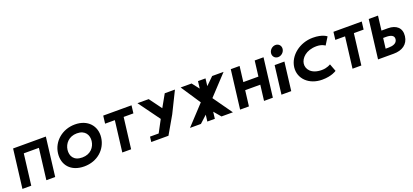

<svg xmlns="http://www.w3.org/2000/svg" viewBox="47 -2049 7031 3268"><g transform="rotate(-20 3563.0 -415.0)"><path d="M305.7 -561.9H579.3L510.4 -0.9H670.2L756.3 -702.1H596.5H322.9H163.1L77 -0.9H236.8Z M853.1 -363.9C827.9 -159.1 954.6 -0.1 1200 -0.1C1439.3 -0.1 1610.1 -159.1 1635.3 -363.9C1660.4 -568.8 1521.8 -726.9 1289.3 -726.9C1058.3 -726.9 878.2 -568.8 853.1 -363.9ZM1025.6 -363.9C1038.5 -468.5 1121.2 -573 1270.4 -573C1420.5 -573 1475.6 -468.5 1462.7 -363.9C1449.9 -259.4 1373.3 -154.8 1219 -154.8C1060.6 -154.8 1012.8 -259.4 1025.6 -363.9Z M1778.8 -562.9H1955.2L1886.3 -1.9H2046.1L2115 -562.9H2291.4L2308.6 -703.1H1796Z M2415.8 -702.1 2696.9 -315.4 2578.7 -94.4H2421.9L2410.5 -0.9H2528.7H2722.1L2906.3 -320.5L3094.6 -702.1H2910L2783.7 -477.7L2618.9 -702.1Z M3889.2 -1 3643.9 -346.9 3975.3 -702.2H3768.8L3631.9 -568.5L3648.4 -703H3512.6L3496.6 -573L3396.2 -702.2H3198.1L3433.8 -346.9L3112 -1H3310.1L3441.2 -121.2L3426.5 -1.8H3562.3L3577.5 -125.5L3682.7 -1Z M4214.5 -283.2H4488.1L4453.5 -1.9H4613.3L4699.4 -703.1H4539.6L4505.3 -423.5H4231.7L4266 -703.1H4106.2L4020.1 -1.9H4179.9Z M4961.4 -830C4903.4 -830 4850.6 -783 4843.5 -725C4836.4 -667 4877.6 -620 4935.6 -620C4993.6 -620 5046.4 -667 5053.5 -725C5060.6 -783 5019.4 -830 4961.4 -830ZM4831.5 -513H5008.5L4945.5 0H4768.5Z M5559.8 -159.4C5365.4 -159.4 5293.8 -271.6 5305.4 -365.9C5316.9 -459.4 5416 -571.6 5610.4 -571.6C5709.1 -571.6 5760.8 -528.3 5760.8 -528.3L5845.5 -664.3C5845.5 -664.3 5775.2 -728.9 5599.9 -728.9C5359.2 -728.9 5156.5 -565.7 5131.8 -364.2C5107.2 -163.6 5271 -2.1 5510.7 -2.1C5686 -2.1 5772.1 -66.7 5772.1 -66.7L5720.8 -202.7C5720.8 -202.7 5658.5 -159.4 5559.8 -159.4Z M5948.8 -562.9H6125.2L6056.3 -1.9H6216.1L6285 -562.9H6461.4L6478.6 -703.1H5966Z M6518.7 -1.9 6604.8 -703.1H6773L6741 -443H6857.2C7009.1 -443 7102 -362.3 7084.3 -217.8C7066.4 -72.4 6954.9 -1.9 6803.1 -1.9ZM6725.4 -315.5 6702.5 -129.4H6757C6833.1 -129.4 6907.7 -150.6 6916.6 -222.9C6925.4 -294.3 6856 -315.5 6779.9 -315.5Z"/></g></svg>

Font: Hussar
Style: BdSuprExtOblOne
Weight: 700
Foundry: Cannot Into Space Fonts
Version: Version 2.00